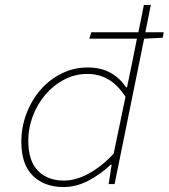

<svg xmlns="http://www.w3.org/2000/svg" viewBox="-20 -742 680 774"><path d="M236 12Q159 12 112.5 -33.5Q66 -79 66 -170Q66 -229 86.5 -283.5Q107 -338 143 -379.5Q179 -421 228 -445.5Q277 -470 334 -470Q388 -470 426.5 -448Q465 -426 488 -390H492L512 -486L532 -586H340L348 -612H538L560 -722H588L566 -612H640L636 -590L561 -586L442 0H418L430 -78H426Q385 -39 336 -13.5Q287 12 236 12ZM238 -14Q286 -14 338 -42.5Q390 -71 438 -122L486 -352Q453 -402 415 -423Q377 -444 332 -444Q282 -444 238.5 -421Q195 -398 163 -360.5Q131 -323 112.5 -274.5Q94 -226 94 -176Q94 -93 133 -53.5Q172 -14 238 -14Z"/></svg>

Font: Source Code Pro ExtraLight
Style: Italic
Weight: 200
Italic angle: -11°
Monospace: yes
Designer: Paul D. Hunt, Teo Tuominen
Foundry: Adobe Systems Incorporated
Version: Version 1.050;PS 1.000;hotconv 16.6.51;makeotf.lib2.5.65220